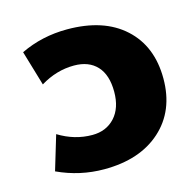

<svg xmlns="http://www.w3.org/2000/svg" viewBox="-85 -618 731 716"><g transform="rotate(-15 280.5 -260.0)"><path d="M93 -163Q155 -125 223 -125Q277 -125 310 -161Q343 -197 343 -260Q343 -325 311.5 -359Q280 -393 223 -393Q155 -393 93 -355L53 -490Q136 -530 233 -530Q374 -530 453.5 -457.5Q533 -385 533 -260Q533 -136 452 -63Q371 10 233 10Q139 10 53 -30Z"/></g></svg>

Font: Mplus 1p Black
Style: Regular
Weight: 900
Version: Version 1.061